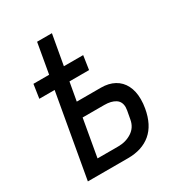

<svg xmlns="http://www.w3.org/2000/svg" viewBox="-186 -919 972 1043"><g transform="rotate(-30 300.0 -397.5)"><path d="M152.5 -520.5H56.5L69.5 -607H168L201 -795H294L260.5 -607H381.5L368.5 -520.5H245.5L225 -405.5H376.5Q425 -405.5 460.2 -386.2Q495.5 -367 514.2 -330.2Q533 -293.5 533 -243Q533 -215.5 528 -187.5Q511.5 -93 456.2 -46.5Q401 0 312.5 0H60.5ZM428.5 -175.5 438 -227Q440 -241 440 -246.5Q440 -282 414.2 -298.5Q388.5 -315 345.5 -315H209.5L168.5 -82H298.5Q346.5 -82 383.5 -106Q420.5 -130 428.5 -175.5Z"/></g></svg>

Font: JuliaMono Medium
Style: Italic
Weight: 500
Italic angle: -9°
Monospace: yes
Designer: cormullion
Foundry: corm
Version: Version 0.054; ttfautohint (v1.8.4)